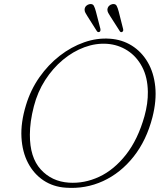

<svg xmlns="http://www.w3.org/2000/svg" viewBox="-20 -901 798 935"><path d="M515 -712.5Q574.5 -708.5 622 -678.8Q669.5 -649 699.2 -598.2Q729 -547.5 736 -479.5Q743 -411.5 722.5 -330.5Q693.5 -217.5 630.5 -138Q567.5 -58.5 482 -19.2Q396.5 20 300 13Q239.5 9 192.2 -22.2Q145 -53.5 116.8 -107Q88.5 -160.5 84.5 -232.2Q80.5 -304 106.5 -389Q129 -463.5 172 -524.8Q215 -586 271 -629.5Q327 -673 389.8 -695Q452.5 -717 515 -712.5ZM315.5 -11.5Q391 -6.5 463.2 -40.2Q535.5 -74 593.5 -147.8Q651.5 -221.5 683.5 -335Q701 -398 700 -454Q699 -524.5 672.2 -575.2Q645.5 -626 600.8 -654.8Q556 -683.5 502.5 -687.5Q447 -691.5 391.2 -671Q335.5 -650.5 286.2 -609.5Q237 -568.5 200 -511Q163 -453.5 145 -383.5Q135 -345 130.2 -310.5Q125.5 -276 125.5 -245.5Q125 -134.5 178.5 -75.8Q232 -17 315.5 -11.5ZM447 -845 469 -760Q470.5 -749.5 465 -746Q457.5 -742 452 -749L405.5 -822.5Q400.5 -830.5 396 -838.5Q391.5 -846.5 392 -855.5Q393 -866 400.2 -872.8Q407.5 -879.5 417 -881Q431.5 -883 437 -872.8Q442.5 -862.5 447 -845ZM558 -845 579.5 -760Q582 -749.5 575.5 -746Q568.5 -741.5 563.5 -749L516.5 -822.5Q511.5 -830.5 507 -838.5Q502.5 -846.5 503 -855.5Q504.5 -866 511.5 -872.8Q518.5 -879.5 528 -881Q542.5 -883 548 -872.8Q553.5 -862.5 558 -845Z"/></svg>

Font: Fraunces 9pt Soft Thin
Style: Italic
Weight: 100
Italic angle: -16°
Version: Version 1.000;[b76b70a41]